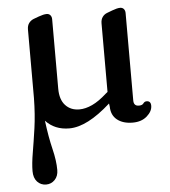

<svg xmlns="http://www.w3.org/2000/svg" viewBox="-52 -525 722 814"><g transform="rotate(-5 309.0 -118.0)"><path d="M500.5 12Q459 12 434.2 -7.8Q409.5 -27.5 409 -64L407 -77.5Q306.5 13 230.5 13Q168.5 13 130 -28.5Q139 42.5 151.5 93.5Q164 144.5 164 184Q164 210 148.8 225.8Q133.5 241.5 112 241.5Q89 241.5 74 225.2Q59 209 59 180Q59 148 66.8 102.8Q74.5 57.5 82.8 -0.2Q91 -58 92 -128.5Q92 -130.5 92 -133V-419.5Q92 -436.5 99.8 -447Q107.5 -457.5 120 -462.5L143 -471Q163.5 -478.5 176.5 -478.5Q186.5 -478.5 192.2 -471.8Q198 -465 198 -454.5V-159Q198 -112.5 220.5 -88Q243 -63.5 280 -63.5Q306 -63.5 335 -77Q364 -90.5 396.5 -120L405 -127V-418.5Q405 -435 412.8 -445.8Q420.5 -456.5 433 -461L455.5 -469.5Q476.5 -477.5 489 -477.5Q499 -477.5 504.8 -470.8Q510.5 -464 510.5 -453.5V-81.5Q510.5 -57.5 532.5 -57.5Q547 -57.5 552.2 -65.2Q557.5 -73 566.5 -73Q584.5 -73 584.5 -52.5Q584.5 -29 561.2 -8.5Q538 12 500.5 12Z"/></g></svg>

Font: Fraunces 9pt SuperSoft
Style: Regular
Weight: 400
Version: Version 1.000;[b76b70a41]